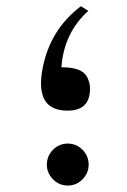

<svg xmlns="http://www.w3.org/2000/svg" viewBox="-20 -588 401 606"><path d="M127.9 -68.4Q127.9 -95.7 147.2 -115.2Q166.5 -134.8 193.8 -134.8Q221.2 -134.8 240.5 -115.2Q259.8 -95.7 259.8 -68.6Q259.8 -41.5 240.5 -22Q221.2 -2.4 193.8 -2.4Q169.9 -2.4 152.3 -17.6Q139.2 -28.3 132.8 -43.5Q127.9 -54.7 127.9 -68.4ZM115.2 -376Q139.2 -495.6 235.4 -568.4L258.8 -553.7Q181.6 -484.4 173.8 -375.5Q238.8 -376.5 255.4 -344.2Q264.6 -325.2 264.2 -306.6Q263.2 -238.8 193.4 -238.8Q87.4 -238.3 115.2 -376Z"/></svg>

Font: Dirooz
Style: Regular
Weight: 400
Foundry: DejaVu fonts team - Redesigned by Saber Rastikerdar
Version: Version 0.2.1